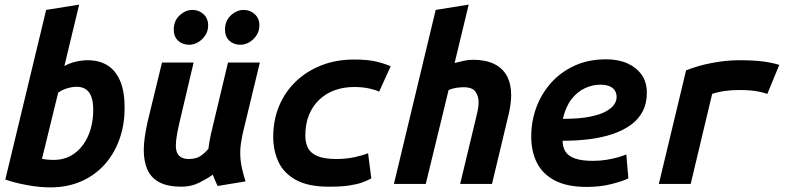

<svg xmlns="http://www.w3.org/2000/svg" viewBox="-20 -797 3400 832"><path d="M198 15Q153 15 99.5 5.5Q46 -4 3 -19L180 -754L323 -777L259 -511Q283 -524 309.5 -530Q336 -536 360 -536Q410 -536 445.5 -514Q481 -492 500.5 -446.5Q520 -401 520 -330Q520 -254 496.5 -190.5Q473 -127 430.5 -81Q388 -35 329 -10Q270 15 198 15ZM213 -104Q254 -104 286 -121.5Q318 -139 340 -169.5Q362 -200 373 -238.5Q384 -277 384 -319Q384 -358 375 -380Q366 -402 350 -411.5Q334 -421 312 -421Q294 -421 271.5 -414.5Q249 -408 232 -395L162 -109Q175 -106 188 -105Q201 -104 213 -104Z M766 12Q706 12 670 -7.5Q634 -27 618.5 -62.5Q603 -98 603 -147Q603 -174 607.5 -204Q612 -234 619 -267L682 -526H819L760 -276Q752 -242 747 -214.5Q742 -187 742 -166Q742 -147 748 -134Q754 -121 766.5 -114.5Q779 -108 798 -108Q829 -108 848 -120.5Q867 -133 883 -152Q885 -169 887.5 -183Q890 -197 894 -216L968 -526H1106L1031 -215Q1027 -195 1024 -175.5Q1021 -156 1021 -136Q1021 -103 1027.5 -72.5Q1034 -42 1044 -11L923 9Q919 1 911.5 -16.5Q904 -34 902 -40Q880 -24 844.5 -6Q809 12 766 12ZM800 -603Q771 -603 752 -620.5Q733 -638 733 -669Q733 -707 758.5 -730.5Q784 -754 814 -754Q842 -754 862 -735.5Q882 -717 882 -687Q882 -662 869 -643Q856 -624 837.5 -613.5Q819 -603 800 -603ZM1022 -603Q993 -603 974 -620.5Q955 -638 955 -669Q955 -707 980.5 -730.5Q1006 -754 1036 -754Q1064 -754 1084 -735.5Q1104 -717 1104 -687Q1104 -662 1091 -643Q1078 -624 1059.5 -613.5Q1041 -603 1022 -603Z M1405 12Q1315 12 1262 -17.5Q1209 -47 1186.5 -96Q1164 -145 1164 -204Q1164 -277 1189.5 -338Q1215 -399 1262 -444Q1309 -489 1373 -514Q1437 -539 1514 -539Q1573 -539 1609 -530.5Q1645 -522 1673 -510L1623 -400Q1606 -408 1578 -414Q1550 -420 1514 -420Q1469 -420 1430.5 -406Q1392 -392 1363.5 -365Q1335 -338 1319 -299Q1303 -260 1303 -209Q1303 -180 1314 -157Q1325 -134 1354.5 -121Q1384 -108 1438 -108Q1482 -108 1519 -116.5Q1556 -125 1575 -133L1589 -24Q1571 -14 1548.5 -6Q1526 2 1492 7Q1458 12 1405 12Z M1687 0 1868 -754 2011 -777 1950 -524Q1969 -529 1989.5 -533.5Q2010 -538 2029 -538Q2084 -538 2121 -520Q2158 -502 2176.5 -468Q2195 -434 2195 -385Q2195 -366 2192 -343.5Q2189 -321 2183 -297L2112 0H1974L2041 -279Q2045 -296 2049.5 -315.5Q2054 -335 2054 -354Q2054 -380 2040.5 -399.5Q2027 -419 1989 -419Q1975 -419 1957.5 -416.5Q1940 -414 1924 -407L1825 0Z M2523 13Q2437 13 2384 -15Q2331 -43 2306.5 -92Q2282 -141 2282 -205Q2282 -271 2304 -331Q2326 -391 2368 -438Q2410 -485 2470 -512.5Q2530 -540 2607 -540Q2659 -540 2698.5 -522.5Q2738 -505 2760.5 -473Q2783 -441 2783 -395Q2783 -349 2765 -314.5Q2747 -280 2714 -256Q2681 -232 2635.5 -216.5Q2590 -201 2535 -194Q2480 -187 2418 -187Q2418 -160 2430 -140.5Q2442 -121 2471 -110.5Q2500 -100 2550 -100Q2580 -100 2608 -104.5Q2636 -109 2658.5 -115.5Q2681 -122 2694 -128L2703 -24Q2676 -11 2628 1Q2580 13 2523 13ZM2419 -282Q2490 -282 2535 -291Q2580 -300 2606 -314.5Q2632 -329 2642 -345Q2652 -361 2652 -376Q2652 -394 2643.5 -406Q2635 -418 2619.5 -424Q2604 -430 2581 -430Q2547 -430 2514 -414.5Q2481 -399 2456 -366.5Q2431 -334 2419 -282Z M2835 0 2953 -492Q3005 -513 3066.5 -524.5Q3128 -536 3181 -536Q3244 -536 3283.5 -531Q3323 -526 3357 -516L3305 -390Q3291 -395 3273 -399Q3255 -403 3232.5 -405Q3210 -407 3182 -407Q3153 -407 3122.5 -403Q3092 -399 3066 -390L2973 0Z"/></svg>

Font: Ubuntu Sans Mono
Style: Bold Italic
Weight: 700
Italic angle: -13.5°
Monospace: yes
Designer: Dalton Maag Ltd
Foundry: Dalton Maag Ltd
Version: Version 1.006